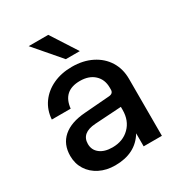

<svg xmlns="http://www.w3.org/2000/svg" viewBox="-171 -817 869 939"><g transform="rotate(-30 263.0 -347.5)"><path d="M130.5 -705.5H241L335 -559.5H256ZM475.5 -321.5V0H372.5V-73.5Q321.5 11.5 206.5 11.5Q157.5 11.5 119.2 -7.8Q81 -27 59.5 -61Q38 -95 38 -138.5Q38 -204 81.2 -241.8Q124.5 -279.5 205.5 -285.5L346.5 -296.5Q372.5 -298 372.5 -320.5V-332Q372.5 -377.5 342.8 -405.2Q313 -433 262 -433Q165.5 -433 155.5 -338H49Q52.5 -390 80.5 -429.2Q108.5 -468.5 155.5 -490.5Q202.5 -512.5 262.5 -512.5Q325.5 -512.5 373.8 -488.2Q422 -464 448.8 -421Q475.5 -378 475.5 -321.5ZM142 -146Q142 -112 168 -91.8Q194 -71.5 238.5 -71.5Q298 -71.5 335.2 -108.5Q372.5 -145.5 372.5 -205.5V-223L222.5 -213.5Q142 -208 142 -146Z"/></g></svg>

Font: Overused Grotesk Medium
Style: Regular
Weight: 525
Version: Version 0.004